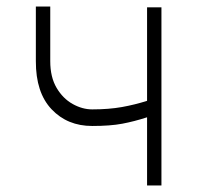

<svg xmlns="http://www.w3.org/2000/svg" viewBox="-20 -568 610 588"><path d="M474.4 -545.5V0H430.4V-208.8Q391 -196 354.2 -189.1Q317.5 -182.2 262.4 -182.2Q186.4 -182.2 138 -233.3Q89.5 -284.4 89.8 -380.7V-547.9H133.9V-380.7Q133.9 -331.7 153.4 -298.8Q172.9 -266 202.6 -249.5Q232.2 -233 262.4 -233Q313.2 -233 353.5 -240.2Q393.8 -247.5 430.4 -259.2V-545.5Z"/></svg>

Font: Inter UI Extra Light
Style: Regular
Weight: 200
Designer: Rasmus Andersson
Foundry: rsms
Version: 3.2;8d6f07862